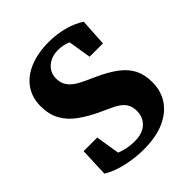

<svg xmlns="http://www.w3.org/2000/svg" viewBox="-194 -794 930 930"><g transform="rotate(-45 270.5 -329.0)"><path d="M250.6 18.5Q194.6 18.5 135.8 5.5Q77.1 -7.5 33.6 -33.8L39.6 -182.2H132.8L158.8 -20.5L81.5 -44.9V-92.9Q113.2 -75.9 139.4 -64.2Q165.7 -52.5 192.1 -46.6Q218.5 -40.7 250.4 -40.7Q286.1 -40.7 310.5 -53.2Q334.8 -65.8 347.5 -87.7Q360.1 -109.5 360.1 -136.2Q360.1 -162.5 351 -180.6Q341.9 -198.7 323 -212.5Q304.2 -226.4 273.9 -239.5L231.4 -259.1Q172.6 -286.1 131.1 -316.8Q89.6 -347.5 67.8 -387.6Q45.9 -427.8 45.9 -483Q45.9 -543.1 76.5 -586.3Q107 -629.4 163 -652.6Q219 -675.8 294.3 -675.8Q347.8 -675.8 397.3 -662.5Q446.8 -649.2 483.1 -625.2L474.9 -485H383.5L359 -636L439.6 -607.3V-557.3Q399.8 -586.2 367.6 -601.4Q335.4 -616.6 296.8 -616.6Q268.7 -616.6 245.3 -605.4Q221.8 -594.1 207.7 -573.7Q193.6 -553.3 193.6 -525.5Q193.6 -499.5 204.3 -480.2Q215 -461 235 -446.2Q255.1 -431.4 284.7 -418.1L331.8 -396.7Q395.6 -368.2 435.3 -338Q474.9 -307.7 493.3 -270.7Q511.6 -233.6 511.6 -182.8Q511.6 -123.8 481.9 -78.5Q452.1 -33.1 394.1 -7.3Q336.2 18.5 250.6 18.5Z"/></g></svg>

Font: Source Serif 4 Variable
Style: Regular
Weight: 400
Designer: Frank Grießhammer
Foundry: Adobe
Version: Version 4.005;hotconv 1.1.0;makeotfexe 2.6.0